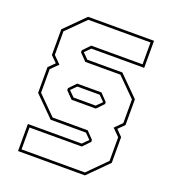

<svg xmlns="http://www.w3.org/2000/svg" viewBox="-134 -747 852 944"><g transform="rotate(20 291.5 -275.0)"><path d="M67.5 94.5V-47H349L378.5 -76.5L350 -105H165.5L62.5 -208V-342.5L94.5 -374.5L62.5 -406V-540.5L165.5 -643.5H510.5V-502H234L205 -473L234 -444H417.5L520.5 -341V-206.5L489 -175L520.5 -143V-8.5L417.5 94.5ZM81 81H412.5L507 -14V-137.5L470 -174.5L507 -212V-335.5L412 -430.5H228.5L192.5 -467.5V-478L228.5 -515.5H497V-630H171.5L76 -535V-411.5L113.5 -374L76 -337V-213.5L171 -118.5H354.5L390.5 -81V-71L354.5 -33.5H81ZM234 -246H350L378.5 -274.5L350 -303H233L205 -275ZM228.5 -232.5 192.5 -269.5V-280L227.5 -316.5H354.5L390.5 -279V-269L355.5 -232.5Z"/></g></svg>

Font: Tourney Thin
Style: Regular
Weight: 100
Designer: Tyler Finck
Foundry: Etcetera Type Co
Version: Version 1.015